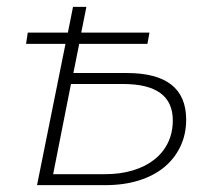

<svg xmlns="http://www.w3.org/2000/svg" viewBox="-20 -540 617 560"><path d="M61 -445H178L193 -520H232L217 -445H416L410 -412H211L194 -327H350Q523 -327 523 -191Q523 -148 506 -112.5Q489 -77 458.5 -52Q428 -27 384.5 -13.5Q341 0 287 0H88L171 -412H56ZM287 -32Q331 -32 367.5 -43Q404 -54 430 -74.5Q456 -95 470 -124Q484 -153 484 -189Q484 -295 339 -295H187L135 -32Z"/></svg>

Font: Argentum Sans ExtraLight
Style: Italic
Weight: 200
Italic angle: -11°
Designer: Julieta Ulanovsky (font), Cristiano Sobral (main changes and remaster)
Foundry: Julieta Ulanovsky (font), Cristiano Sobral (main changes and remaster)
Version: Version 2.007;June 15, 2022;FontCreator 14.0.0.2814 64-bit; 